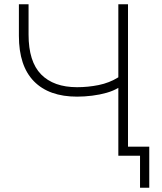

<svg xmlns="http://www.w3.org/2000/svg" viewBox="-20 -725 755 894"><path d="M632 149V0H531V-316Q508 -302 476.5 -293Q445 -284 409 -279.5Q373 -275 339 -275Q208 -275 138 -346.5Q68 -418 68 -558V-705H113V-564Q113 -438 171.5 -378.5Q230 -319 339 -319Q390 -319 439.5 -329Q489 -339 531 -365V-705H576V-42H675V149Z"/></svg>

Font: Nunito Sans 10pt ExtraLight
Style: Regular
Weight: 250
Designer: Vernon Adams
Foundry: Vernon Adams
Version: Version 3.101;gftools[0.9.27]